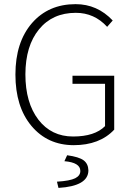

<svg xmlns="http://www.w3.org/2000/svg" viewBox="-20 -691 645 930"><path d="M369.1 137.2Q369.1 96.2 292 89.8L305.2 61Q362.3 68.8 384.8 85.4Q407.2 102.1 408.2 133.8Q408.2 210.4 263.2 219.2L255.9 189Q318.8 185.1 344.2 172.4Q369.1 159.7 369.1 137.2ZM336.4 12.2Q210 11.7 132.3 -81.1Q54.7 -173.8 54.7 -330.1Q54.7 -486.3 134.8 -579.1Q214.8 -670.9 346.2 -670.9Q451.2 -670.9 525.9 -591.8L499 -561Q437 -628.9 347.2 -628.9Q234.4 -628.9 168.9 -548.8Q103.5 -468.8 103 -331.1Q103 -193.4 166 -111.3Q229 -29.8 334 -29.8Q439 -29.8 488.8 -80.1V-285.2H331.1V-324.2H533.2V-63Q462.9 12.2 336.4 12.2Z"/></svg>

Font: SourceSansPro-Light
Style: Regular
Weight: 300
Designer: Paul D. Hunt
Foundry: Adobe Systems Incorporated
Version: Version 2.020;PS 2.0;hotconv 1.0.86;makeotf.lib2.5.63406